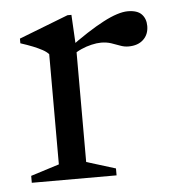

<svg xmlns="http://www.w3.org/2000/svg" viewBox="-40 -473 458 511"><g transform="rotate(-5 189.0 -218.0)"><path d="M319 -432.5Q344.5 -432.5 356 -420.5Q367.5 -408.5 367.5 -389Q367.5 -366.5 353 -352.8Q338.5 -339 313 -339Q302 -339 291 -343.2Q280 -347.5 267.8 -351.5Q255.5 -355.5 241 -355.5Q229.5 -355.5 215.5 -352.2Q201.5 -349 188 -343Q174.5 -337 164.5 -329L153.5 -346.5Q183 -368.5 207.8 -384.5Q232.5 -400.5 253 -411.2Q273.5 -422 290 -427.2Q306.5 -432.5 319 -432.5ZM174 -344.5V-42.5L251.5 -18.5V0H25V-18.5L101 -42.5V-337Q94.5 -344 84.2 -349.5Q74 -355 59.8 -360.8Q45.5 -366.5 27 -372.5V-385L158.5 -436H169Z"/></g></svg>

Font: Newsreader 16pt
Style: Regular
Weight: 400
Designer: Hugues Gentile
Foundry: Production Type
Version: Version 1.003